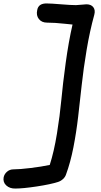

<svg xmlns="http://www.w3.org/2000/svg" viewBox="-92 -798 588 1120"><path d="M-2 301.8Q-34.2 302.7 -54.9 284.2Q-75.7 265.6 -70.8 236.8Q-66.9 217.3 -51 203.6Q-35.2 189.9 -13.2 189.9Q22 189.9 86.2 182.1Q150.4 174.3 198.2 164.1Q223.1 86.9 240.2 -18.6Q257.3 -124 265.9 -216.3Q274.4 -308.6 291.3 -431.6Q308.1 -554.7 331.1 -654.8Q320.3 -655.8 288.1 -659.2Q255.9 -662.6 231.2 -664.3Q206.5 -666 182.1 -666Q151.4 -666 134.8 -687Q118.2 -708 125 -738.8Q131.8 -779.3 182.1 -777.8Q206.1 -777.8 264.2 -772.9Q322.3 -768.1 351.1 -768.1Q361.8 -768.1 382.6 -770.5Q403.3 -772.9 412.1 -772.9Q439.5 -772.9 452.4 -755.9Q465.3 -738.8 458 -711.9Q431.6 -616.2 413.3 -506.8Q395 -397.5 384.8 -303.5Q374.5 -209.5 364 -118.2Q353.5 -26.9 336.2 61.8Q318.8 150.4 293 220.2Q288.1 234.9 275.6 246.3Q263.2 257.8 247.1 263.2Q203.6 277.3 123 289.6Q42.5 301.8 -2 301.8Z"/></svg>

Font: Shantell Sans Irregular Bouncy
Style: Italic
Weight: 500
Italic angle: -11.31°
Designer: Stephen Nixon, Anya Danilova, Shantell Martin
Foundry: Arrow Type
Version: Version 1.006;[9816181b4]